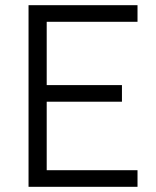

<svg xmlns="http://www.w3.org/2000/svg" viewBox="-20 -720 600 740"><path d="M90 -700H510V-636H160V-392H450V-328H160V-64H510V0H90Z"/></svg>

Font: PT Root UI
Style: Regular
Weight: 400
Designer: Vitaly Kuzmin
Foundry: ParaType Ltd.
Version: Version 2.001G